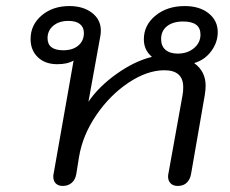

<svg xmlns="http://www.w3.org/2000/svg" viewBox="-20 -604 758 634"><path d="M156 -21Q156 -27 157 -30L223 -404Q203 -392 169 -392Q129 -392 105 -415Q81 -438 81 -475Q81 -522 117.5 -553Q154 -584 209 -584Q255 -584 284 -561.5Q313 -539 313 -503Q313 -493 311 -483L272 -268Q306 -318 365 -360Q424 -402 481 -416V-417Q455 -439 455 -474Q455 -521 493.5 -552.5Q532 -584 590 -584Q639 -584 669 -560Q699 -536 699 -498Q699 -464 677.5 -435Q656 -406 622 -396V-395Q659 -368 659 -321Q659 -306 656 -289L611 -30Q608 -12 597 -1Q586 10 567 10Q552 10 543.5 1.5Q535 -7 535 -21Q535 -27 536 -30L583 -291Q585 -301 585 -316Q585 -372 523 -372Q466 -372 404.5 -331Q343 -290 298 -224Q253 -158 241 -86L232 -30Q229 -11 217 -0.5Q205 10 187 10Q173 10 164.5 2Q156 -6 156 -21ZM257 -495Q257 -514 244 -524.5Q231 -535 206 -535Q175 -535 156 -519Q137 -503 137 -478Q137 -438 189 -438Q220 -438 238.5 -453.5Q257 -469 257 -495ZM642 -490Q642 -533 585 -533Q551 -533 531.5 -517.5Q512 -502 512 -475Q512 -452 526.5 -439.5Q541 -427 567 -427Q599 -427 620.5 -445Q642 -463 642 -490Z"/></svg>

Font: Kodchasan
Style: Italic
Weight: 400
Italic angle: -10°
Version: Version 1.000; ttfautohint (v1.6)